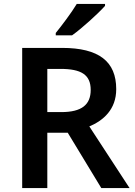

<svg xmlns="http://www.w3.org/2000/svg" viewBox="-20 -958 686 978"><path d="M515 -928V-938H371C344 -893 294 -827 264 -790V-778H347C397 -813 482 -891 515 -928ZM296 -714H93V0H221V-282H325L496 0H640L435 -314C506 -344 572 -400 572 -504C572 -645 484 -714 296 -714ZM288 -607C393 -607 442 -578 442 -500C442 -426 398 -387 292 -387H221V-607Z"/></svg>

Font: Noto Sans Bengali UI SemiBold
Style: Regular
Weight: 600
Designer: Jelle Bosma - Monotype Design Team
Foundry: Monotype Imaging Inc.
Version: Version 2.003